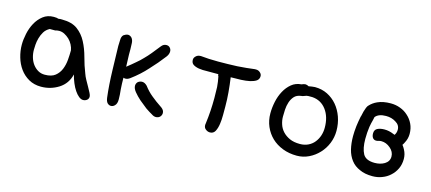

<svg xmlns="http://www.w3.org/2000/svg" viewBox="-37 -597 1943 866"><g transform="rotate(15 934.0 -164.5)"><path d="M160.2 -262.7H134.8Q118.2 -253.9 109.4 -239.3Q100.6 -224.6 96.2 -208.5Q91.8 -192.4 90.8 -177.7Q89.8 -163.1 89.8 -154.3Q89.8 -134.8 95.2 -117.2Q100.6 -99.6 110.8 -86.4Q121.1 -73.2 134.8 -65.4Q148.4 -57.6 166 -57.6Q197.3 -57.6 214.4 -71.3Q231.4 -85 239.7 -105.5Q248 -126 250 -149.9Q252 -173.8 252 -194.3Q250 -207 243.2 -220.2Q236.3 -233.4 226.1 -243.2Q215.8 -252.9 203.6 -259.3Q191.4 -265.6 178.7 -265.6Q168.9 -265.6 160.2 -262.7ZM293 -92.8Q282.2 -47.9 245.1 -24.4Q208 -1 163.1 -1Q130.9 -1 106 -15.1Q81.1 -29.3 64.5 -52.2Q47.9 -75.2 39.6 -104Q31.2 -132.8 31.2 -162.1Q31.2 -185.5 37.1 -213.4Q43 -241.2 55.7 -264.6Q68.4 -288.1 88.9 -304.2Q109.4 -320.3 138.7 -320.3Q154.3 -320.3 160.2 -317.4Q165 -318.4 168.9 -318.4Q172.9 -318.4 177.7 -318.4Q223.6 -318.4 250 -298.8Q276.4 -279.3 292.5 -248.5Q308.6 -217.8 318.4 -180.7Q328.1 -143.6 341.8 -109.4Q345.7 -97.7 353.5 -83.5Q361.3 -69.3 369.1 -55.7Q377 -42 382.3 -31.2Q387.7 -20.5 387.7 -14.6Q387.7 -3.9 379.9 2Q372.1 7.8 362.3 7.8Q352.5 7.8 342.3 -0.5Q332 -8.8 322.8 -22.5Q313.5 -36.1 305.7 -54.7Q297.9 -73.2 293 -92.8Z M699.2 -2.9Q710 -2.9 717.8 -9.8Q725.6 -17.6 725.6 -28.3Q725.6 -41 712.9 -50.8Q680.7 -72.3 661.1 -88.9Q640.6 -105.5 623 -128.9Q611.3 -140.6 599.6 -140.6Q588.9 -140.6 580.1 -133.8Q572.3 -126 572.3 -115.2Q572.3 -102.5 584 -87.9Q596.7 -72.3 613.3 -57.6Q630.9 -43 648.4 -29.3Q667 -16.6 679.7 -9.8Q689.5 -2.9 699.2 -2.9ZM662.1 -329.1Q648.4 -329.1 638.7 -316.4Q621.1 -293.9 607.4 -277.3Q593.8 -260.7 580.1 -247.1Q566.4 -232.4 549.8 -218.8Q534.2 -205.1 511.7 -187.5Q510.7 -215.8 509.8 -243.2V-268.6Q509.8 -284.2 508.8 -297.9Q507.8 -312.5 500 -321.3Q492.2 -329.1 482.4 -329.1Q472.7 -328.1 462.9 -321.3Q454.1 -313.5 454.1 -295.9L453.1 -268.6Q454.1 -210.9 456.1 -156.2Q458 -86.9 464.8 -31.2Q466.8 -14.6 473.6 -6.8Q481.4 1 490.2 1Q501 1 508.8 -7.8Q517.6 -16.6 517.6 -36.1Q517.6 -57.6 514.6 -83Q512.7 -108.4 512.7 -136.7Q515.6 -134.8 522.5 -134.8Q532.2 -134.8 543 -142.6Q584 -172.9 615.2 -208Q647.5 -242.2 675.8 -279.3Q685.5 -292 685.5 -304.7Q685.5 -315.4 678.7 -322.3Q672.9 -329.1 662.1 -329.1Z M923.8 -26.4Q923.8 -12.7 933.6 -5.9Q942.4 1 953.1 1Q968.8 1 976.6 -12.7Q984.4 -27.3 987.3 -47.9Q990.2 -67.4 990.2 -89.8V-128.9Q990.2 -162.1 987.3 -195.3Q984.4 -229.5 979.5 -263.7Q1003.9 -263.7 1027.3 -264.6Q1049.8 -265.6 1068.4 -269.5Q1085.9 -273.4 1097.7 -281.2Q1108.4 -289.1 1108.4 -302.7Q1108.4 -312.5 1100.6 -319.3Q1092.8 -327.1 1081.1 -327.1H1075.2Q1040 -322.3 995.1 -319.3Q950.2 -317.4 906.2 -317.4Q883.8 -317.4 863.3 -318.4Q842.8 -319.3 825.2 -321.3Q810.5 -321.3 802.7 -313.5Q793.9 -305.7 793.9 -295.9Q793.9 -281.2 803.7 -274.4Q813.5 -267.6 830.1 -264.6Q847.7 -261.7 871.1 -262.7Q894.5 -262.7 921.9 -262.7Q921.9 -255.9 924.8 -252.9Q929.7 -229.5 931.6 -205.1Q932.6 -179.7 932.6 -154.3Q932.6 -123 930.7 -93.8Q928.7 -63.5 924.8 -34.2Q923.8 -31.2 923.8 -26.4Z M1295.9 -315.4Q1307.6 -320.3 1313.5 -320.3Q1321.3 -320.3 1329.1 -315.4Q1335.9 -316.4 1344.2 -317.9Q1352.5 -319.3 1358.4 -319.3Q1390.6 -319.3 1417 -306.2Q1443.4 -293 1462.4 -270.5Q1481.4 -248 1492.2 -217.8Q1502.9 -187.5 1502.9 -153.3Q1502.9 -123 1491.7 -95.2Q1480.5 -67.4 1460.4 -45.9Q1440.4 -24.4 1414.1 -11.7Q1387.7 1 1358.4 1Q1322.3 1 1292 -10.7Q1261.7 -22.5 1240.2 -43Q1218.8 -63.5 1206.5 -91.8Q1194.3 -120.1 1194.3 -153.3Q1194.3 -179.7 1200.2 -207.5Q1206.1 -235.4 1218.8 -258.8Q1231.4 -282.2 1250.5 -297.9Q1269.5 -313.5 1295.9 -315.4ZM1307.6 -264.6Q1287.1 -261.7 1276.4 -249.5Q1265.6 -237.3 1260.3 -220.7Q1254.9 -204.1 1253.9 -186Q1252.9 -168 1252.9 -153.3Q1252.9 -135.7 1258.8 -117.7Q1264.6 -99.6 1277.8 -85.4Q1291 -71.3 1310.5 -62.5Q1330.1 -53.7 1358.4 -53.7Q1379.9 -53.7 1397 -62Q1414.1 -70.3 1425.3 -84.5Q1436.5 -98.6 1442.4 -116.2Q1448.2 -133.8 1448.2 -153.3Q1448.2 -204.1 1423.8 -236.8Q1399.4 -269.5 1358.4 -272.5H1339.8Q1332 -272.5 1323.2 -268.6Q1314.5 -264.6 1307.6 -264.6Z M1706.1 -58.6Q1665 -58.6 1651.4 -83Q1637.7 -108.4 1637.7 -152.3Q1637.7 -181.6 1641.6 -209Q1644.5 -226.6 1649.4 -244.1L1652.3 -257.8Q1667 -276.4 1702.1 -276.4Q1728.5 -276.4 1748 -263.7Q1768.6 -252 1768.6 -229.5Q1768.6 -215.8 1760.7 -204.1L1752.9 -207Q1732.4 -215.8 1710.9 -215.8Q1691.4 -215.8 1677.7 -209Q1665 -202.1 1665 -185.5Q1665 -173.8 1669.9 -166Q1675.8 -157.2 1686.5 -157.2Q1692.4 -157.2 1698.2 -159.2Q1704.1 -161.1 1710.9 -161.1Q1733.4 -161.1 1752.9 -144.5Q1772.5 -127.9 1772.5 -105.5Q1772.5 -83 1752 -70.3Q1732.4 -58.6 1706.1 -58.6ZM1806.6 -169.9Q1811.5 -176.8 1814.5 -183.6Q1825.2 -203.1 1825.2 -225.6Q1825.2 -251 1815.4 -271.5Q1805.7 -292 1789.1 -306.6Q1773.4 -321.3 1752 -329.1Q1731.4 -336.9 1708 -336.9Q1671.9 -336.9 1646.5 -325.2Q1627 -316.4 1613.3 -301.8Q1608.4 -297.9 1604.5 -288.1Q1597.7 -271.5 1592.8 -246.1L1591.8 -244.1Q1586.9 -219.7 1584 -197.3Q1581.1 -169.9 1581.1 -150.4Q1581.1 -117.2 1587.9 -88.9Q1594.7 -61.5 1610.4 -41Q1626 -20.5 1651.4 -9.8Q1675.8 2 1711.9 2Q1735.4 2 1755.9 -5.9Q1777.3 -13.7 1793 -28.3Q1809.6 -43 1819.3 -63.5Q1829.1 -84 1829.1 -109.4Q1829.1 -131.8 1818.4 -151.4Q1813.5 -161.1 1806.6 -169.9Z"/></g></svg>

Font: Hi Melody Cyrillic
Style: Regular
Weight: 400
Version: Version 0.90 April 10, 2018